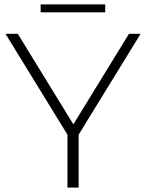

<svg xmlns="http://www.w3.org/2000/svg" viewBox="-20 -854 665 874"><path d="M338 -241V0H287V-241L5 -700H61L314 -288L567 -700H620ZM165 -834H459V-798H165Z"/></svg>

Font: Montserrat Atlas Light
Style: Regular
Weight: 300
Designer: Julieta Ulanovsky
Foundry: Julieta Ulanovsky
Version: Version 7.200